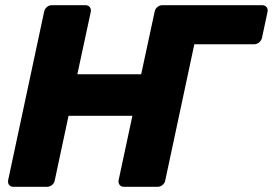

<svg xmlns="http://www.w3.org/2000/svg" viewBox="-20 -720 1052 740"><path d="M990.4 -700Q1001.4 -700 1007.3 -692.8Q1013.2 -685.5 1011.2 -674.5L989.8 -574.5Q987.5 -563.9 978.8 -556.6Q970 -549.4 959 -549.4H729L617 -25.1Q615.4 -14.5 606.6 -7.2Q597.9 0 586.9 0H457.6Q447 0 441.3 -7.2Q435.5 -14.5 437.1 -25.1L490.3 -273.8H244.2L191.1 -25.1Q189.5 -14.5 180.7 -7.2Q172 0 161 0H31.8Q21.1 0 15.4 -6.9Q9.6 -13.9 11.3 -25.1L150 -674.5Q152 -685.5 160.6 -692.8Q169.1 -700 179.8 -700H309Q320 -700 325.9 -692.8Q331.9 -685.5 329.9 -674.5L278.1 -433.7H524.1L575.9 -674.5Q577.9 -685.5 586.4 -692.8Q595 -700 605.6 -700Z"/></svg>

Font: Rubik Light
Style: Italic
Weight: 300
Italic angle: -12°
Designer: Hubert and Fischer
Foundry: Hubert and Fischer
Version: Version 2.300;gftools[0.9.30]